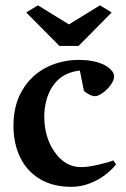

<svg xmlns="http://www.w3.org/2000/svg" viewBox="-20 -705 483 737"><path d="M192.4 -387.7Q170.4 -361.3 160.2 -327.4Q149.9 -293.5 149.9 -258.8Q149.9 -178.7 189 -122.6Q208 -94.7 233.6 -79.1Q259.3 -63.5 291 -63.5Q317.9 -63.5 359.4 -73.2Q400.9 -83 415.5 -89.4L425.3 -73.7Q409.7 -53.7 384 -33.9Q358.4 -14.2 324.5 -1Q290.5 12.2 253.9 12.2Q183.6 12.2 133.5 -17.6Q83.5 -47.4 57.6 -100.6Q31.7 -153.8 31.7 -222.7Q31.7 -301.8 65.7 -358.9Q99.6 -416 157 -445.6Q214.4 -475.1 284.2 -475.1Q336.4 -475.1 374.5 -458.5Q392.6 -450.7 405.3 -437.7Q418 -424.8 418 -411.6Q418 -397 405 -379.2Q392.1 -361.3 374.5 -348.6Q356.9 -335.9 344.7 -335.9Q335 -335.9 323 -342Q311 -348.1 302.2 -356L286.6 -434.1Q227.5 -428.2 192.4 -387.7ZM363.8 -684.6 408.7 -657.2 281.7 -528.8H208L80.6 -657.2L125.5 -684.6L244.6 -611.3Z"/></svg>

Font: Vesper Libre Medium
Style: Regular
Weight: 500
Designer: Robert Keller & Kimya Gandhi
Foundry: Mota Italic
Version: Version 1.058